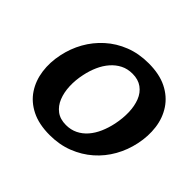

<svg xmlns="http://www.w3.org/2000/svg" viewBox="-158 -876 1093 1093"><g transform="rotate(45 389.0 -329.0)"><path d="M359 15Q272 15 212 -15Q152 -45 118 -96.5Q84 -148 75 -213.5Q66 -279 81 -349Q95 -416 127.5 -474Q160 -532 210 -577Q260 -622 325 -647.5Q390 -673 469 -673Q556 -673 616 -643Q676 -613 710.5 -561Q745 -509 753.5 -443.5Q762 -378 747 -308Q733 -241 700 -182.5Q667 -124 617 -80Q567 -36 502 -10.5Q437 15 359 15ZM384 -91Q423 -91 454.5 -106.5Q486 -122 510 -149.5Q534 -177 550.5 -214.5Q567 -252 576 -295Q587 -348 585.5 -396Q584 -444 569 -482.5Q554 -521 523 -543.5Q492 -566 446 -566Q406 -566 374.5 -550Q343 -534 318.5 -506Q294 -478 277.5 -441Q261 -404 252 -361Q241 -310 243 -262Q245 -214 260.5 -175.5Q276 -137 306.5 -114Q337 -91 384 -91Z"/></g></svg>

Font: Ysabeau Office ExtraBold
Style: Italic
Weight: 800
Italic angle: -12°
Designer: Christian Thalmann (Catharsis Fonts)
Version: Version 2.001;gftools[0.9.30]; featfreeze: tnum,lnum,ss02